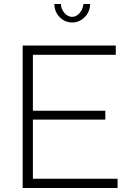

<svg xmlns="http://www.w3.org/2000/svg" viewBox="-20 -937 652 957"><path d="M396 -917H429Q429 -879 402.5 -852Q376 -825 340 -825Q303 -825 277 -852Q251 -879 251 -917H284Q284 -892 301 -872.5Q318 -853 340 -853Q360 -853 376.5 -871.5Q393 -890 396 -917ZM566 -46V0H93V-710H557V-664H144V-385H505V-341H144V-46Z"/></svg>

Font: Raleway-v4020 Light
Style: Regular
Weight: 300
Designer: Matt McInerney, Pablo Impallari, Rodrigo Fuenzalida
Foundry: Matt McInerney, Pablo Impallari, Rodrigo Fuenzalida
Version: Version 4.020;PS 004.020;hotconv 1.0.88;makeotf.lib2.5.64775